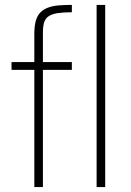

<svg xmlns="http://www.w3.org/2000/svg" viewBox="-20 -763 536 783"><path d="M120 0V-478H27V-510H120V-625Q120 -657 126 -678Q132 -699 144.5 -712Q157 -725 176 -732Q195 -739 219 -741Q243 -743 273 -743V-713Q238 -713 215.5 -709.5Q193 -706 179.5 -697.5Q166 -689 160.5 -673Q155 -657 155 -631V-510H273V-478H155V0ZM374 0V-743H409V0Z"/></svg>

Font: Saira SemiCondensed Thin
Style: Regular
Weight: 250
Width: 4
Designer: Hector Gatti with collaboration of the Omnibus-Type team
Foundry: Omnibus-Type
Version: Version 1.101